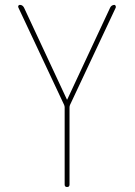

<svg xmlns="http://www.w3.org/2000/svg" viewBox="-20 -750 540 770"><path d="M237.3 -329.1 53.7 -719.7Q51.8 -723.6 53.7 -727.1Q55.7 -730.5 59.6 -730.5Q70.3 -730.5 76.2 -719.7L248 -351.6Q248 -350.6 249 -350.6Q250 -350.6 250 -351.6L421.9 -719.7Q426.8 -729.5 438.5 -730.5Q441.4 -730.5 443.4 -727.1Q445.3 -723.6 444.3 -719.7L260.7 -329.1Q258.8 -323.2 258.8 -320.3V-9.8Q258.8 0 249 0Q239.3 0 239.3 -9.8V-320.3Q239.3 -323.2 237.3 -329.1Z"/></svg>

Font: Rounded-X Mgen+ 1mn thin
Style: Regular
Weight: 100
Designer: [Source Han Sans]
Ryoko NISHIZUKA  (kana & ideographs); Paul D. Hunt (Latin, Greek & Cyrillic); Wenlong ZHANG  (bopomofo
Version: Version 1.059.20150602